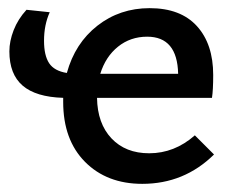

<svg xmlns="http://www.w3.org/2000/svg" viewBox="-20 -445 584 471"><path d="M505 -66Q432 6 329 6Q242 6 188.5 -48Q135 -102 135 -195V-205Q68 -207 35.5 -235Q3 -263 3 -319Q3 -344 13.5 -371Q24 -398 45 -421L102 -415Q88 -384 88 -345Q88 -309 100.5 -290Q113 -271 144 -266Q164 -339 219 -382Q274 -425 347 -425Q423 -425 463 -381Q503 -337 503 -261Q503 -224 500 -205H218Q219 -142 253.5 -105.5Q288 -69 346 -69Q408 -69 458 -113ZM226 -264H417Q415 -355 341 -355Q300 -355 269.5 -330.5Q239 -306 226 -264Z"/></svg>

Font: Ysabeau Semibold
Style: Regular
Weight: 600
Designer: Christian Thalmann (Catharsis Fonts)
Version: Version 0.003